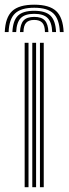

<svg xmlns="http://www.w3.org/2000/svg" viewBox="-47 -778 285 798"><path d="M95.2 -758.5Q158 -758.5 186.4 -732Q214.8 -705.5 217.5 -644.8H201.8Q199.5 -698.8 174.8 -722.2Q150 -745.8 95.2 -745.8Q40.5 -745.8 15.6 -722.2Q-9.2 -698.8 -11.2 -644.8H-27.2Q-24.8 -705.5 3.6 -732Q32 -758.5 95.2 -758.5ZM95.2 -733.2Q141.8 -733.2 162.9 -712.8Q184 -692.2 186 -644.8H170Q168.5 -685.2 151.1 -702.9Q133.8 -720.5 95.2 -720.5Q56.8 -720.5 39.4 -702.9Q22 -685.2 20.2 -644.8H4.5Q6.5 -692.2 27.5 -712.8Q48.5 -733.2 95.2 -733.2ZM95.2 -707.8Q125.5 -707.8 139.2 -693.1Q153 -678.5 154.2 -644.8H139.8Q139.5 -671.8 128.8 -683.5Q118 -695.2 95.2 -695.2Q72.5 -695.2 61.8 -683.5Q51 -671.8 50.5 -644.8H36Q37.5 -678.5 51.2 -693.1Q65 -707.8 95.2 -707.8ZM119 0V-600H134.8V0ZM55.5 0V-600H71.5V0ZM87.2 0V-600H103V0Z"/></svg>

Font: Big Shoulders Inline Text Thin
Style: Regular
Weight: 400
Version: Version 2.002